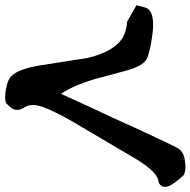

<svg xmlns="http://www.w3.org/2000/svg" viewBox="-27 -741 753 759"><path d="M554.7 -708Q586.9 -689.5 575.2 -602.5Q565.4 -530.3 551.8 -505.9Q537.1 -480.5 475.6 -462.9Q406.2 -443.4 348.6 -428.7Q265.6 -404.3 213.9 -370.1Q217.8 -368.2 323.2 -320.3Q363.3 -301.8 415 -277.3Q467.8 -253.9 531.2 -224.6Q659.2 -165 673.8 -156.2Q698.2 -142.6 703.1 -111.3Q706.1 -94.7 706.1 -82Q706.1 -60.5 699.2 -48.8Q681.6 -32.2 667 -21.5Q641.6 -2 624 -2Q618.2 -2 613.3 -4.9Q600.6 -11.7 598.6 -28.3Q591.8 -67.4 484.4 -127.9Q425.8 -162.1 365.2 -198.2Q335 -215.8 310.5 -230.5Q286.1 -245.1 267.6 -255.9Q188.5 -301.8 141.6 -318.4Q95.7 -334 69.3 -316.4Q53.7 -306.6 43 -306.6Q32.2 -305.7 21.5 -311.5Q16.6 -314.5 9.8 -321.3Q2.9 -328.1 2 -328.1Q-6.8 -334 -6.8 -357.4Q-6.8 -364.3 -5.9 -373Q-1 -410.2 9.8 -429.7Q30.3 -465.8 130.9 -482.4Q177.7 -489.3 224.6 -497.1Q271.5 -503.9 318.4 -511.7Q425.8 -537.1 459 -593.8Q473.6 -620.1 475.6 -655.3Q488.3 -676.8 512.7 -720.7Q519.5 -717.8 534.2 -714.8Q546.9 -711.9 554.7 -708Z"/></svg>

Font: Tolkien Dwarf Runes
Style: Regular
Weight: 400
Version: Regular